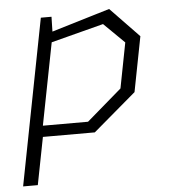

<svg xmlns="http://www.w3.org/2000/svg" viewBox="-52 -559 723 807"><g transform="rotate(-5 310.0 -156.0)"><path d="M13 200H75L114 0H333L514 -154L559 -386L438 -511.5L192.5 -437.5L194 -500H149ZM118 -47 185.5 -393 407 -450.5 493.5 -365.5 456.5 -174.5 308.5 -47Z"/></g></svg>

Font: Monaspace Krypton ExtraLight
Style: Italic
Weight: 200
Italic angle: -11°
Designer: Riley Cran & the Lettermatic Team
Foundry: Lettermatic
Version: Version 1.101 (Monaspace Krypton)